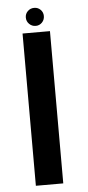

<svg xmlns="http://www.w3.org/2000/svg" viewBox="-55 -816 387 848"><g transform="rotate(-5 138.0 -392.0)"><path d="M69 0H190.5V-675H69ZM130 -703.5Q146.5 -703.5 158 -715.2Q169.5 -727 169.5 -744Q169.5 -760.5 158 -772Q146.5 -783.5 130 -783.5Q113 -783.5 101.2 -772Q89.5 -760.5 89.5 -744Q89.5 -727 101.5 -715.2Q113.5 -703.5 130 -703.5Z"/></g></svg>

Font: Anybody UltraCondensed Thin Medium
Style: Regular
Weight: 500
Version: Version 1.111